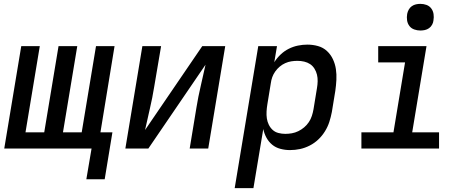

<svg xmlns="http://www.w3.org/2000/svg" viewBox="-20 -769 2440 994"><path d="M522 159H427L454 0H2L90 -530H186L112 -84H209L283 -530H380L306 -84H403L477 -530H573L500 -84H562Z M629 0 717 -530H814L778 -318Q769 -262 756 -207Q743 -152 731 -96L1027 -530H1146L1058 0H962L997 -212Q1006 -268 1019 -323Q1032 -378 1044 -434L748 0Z M1195 205 1317 -530H1414L1400 -447Q1414 -469 1433 -487Q1452 -505 1475 -516.5Q1498 -528 1522.5 -533Q1547 -538 1571 -538Q1600 -538 1626.5 -530.5Q1653 -523 1672.5 -505Q1692 -487 1703.5 -462.5Q1715 -438 1719 -411Q1723 -384 1721.5 -355.5Q1720 -327 1716 -299L1698 -189Q1693 -163 1685 -138Q1677 -113 1662.5 -89.5Q1648 -66 1628 -47Q1608 -28 1583.5 -15.5Q1559 -3 1533.5 2.5Q1508 8 1481 8Q1456 8 1431.5 1.5Q1407 -5 1389 -20Q1371 -35 1359.5 -56Q1348 -77 1343 -101L1292 205ZM1457 -76Q1474 -76 1491 -79Q1508 -82 1524.5 -90Q1541 -98 1555 -110Q1569 -122 1579 -137Q1589 -152 1594.5 -169Q1600 -186 1603 -203L1621 -313Q1624 -330 1624.5 -348Q1625 -366 1621 -382.5Q1617 -399 1608 -413.5Q1599 -428 1585.5 -437Q1572 -446 1555 -450Q1538 -454 1520 -454Q1504 -454 1488 -451.5Q1472 -449 1456.5 -442Q1441 -435 1428 -424Q1415 -413 1405 -399Q1395 -385 1389.5 -369.5Q1384 -354 1382 -338L1364 -228Q1361 -210 1360 -191.5Q1359 -173 1361.5 -156Q1364 -139 1371.5 -123.5Q1379 -108 1391.5 -96.5Q1404 -85 1421.5 -80.5Q1439 -76 1457 -76Z M1851 0V-84H2017L2077 -446H1938V-530H2188L2114 -84H2253V0ZM2156 -611Q2140 -611 2124.5 -616.5Q2109 -622 2099.5 -634.5Q2090 -647 2087.5 -663.5Q2085 -680 2088 -697Q2090 -708 2096 -719Q2102 -730 2112 -737Q2122 -744 2133.5 -746.5Q2145 -749 2156 -749Q2173 -749 2188 -743.5Q2203 -738 2212.5 -725.5Q2222 -713 2224.5 -696.5Q2227 -680 2224 -663Q2223 -652 2217 -641Q2211 -630 2201 -623Q2191 -616 2179.5 -613.5Q2168 -611 2156 -611Z"/></svg>

Font: Iosevka Curly MdExObl
Style: Regular
Weight: 500
Width: 7
Italic angle: -9°
Monospace: yes
Designer: Belleve Invis
Foundry: Belleve Invis
Version: Version 11.1.0; ttfautohint (v1.8.3)